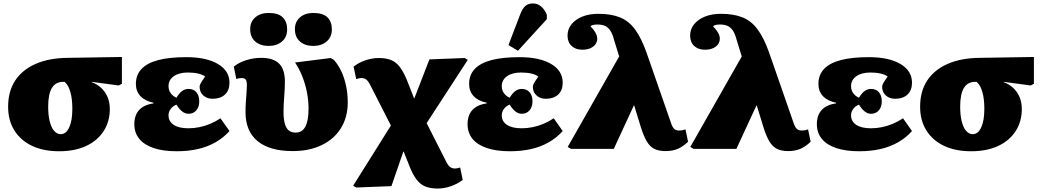

<svg xmlns="http://www.w3.org/2000/svg" viewBox="-20 -862 6047 1112"><path d="M323 14Q231 14 165 -17.5Q99 -49 63 -107Q27 -165 27 -244Q27 -333 68 -395.5Q109 -458 186.5 -492Q264 -526 373 -527L686 -532V-377L668 -367L511 -388V-386Q544 -374 567.5 -351.5Q591 -329 603.5 -298.5Q616 -268 616 -231Q616 -157 579.5 -101.5Q543 -46 477.5 -16Q412 14 323 14ZM332 -85Q363 -85 381 -124.5Q399 -164 399 -232Q399 -289 387.5 -329.5Q376 -370 354 -388H346Q302 -388 280.5 -352.5Q259 -317 259 -244Q259 -195 268 -159Q277 -123 293.5 -104Q310 -85 332 -85Z M1003 14Q925 14 870 -4.5Q815 -23 786.5 -58Q758 -93 758 -143Q758 -195 786.5 -225.5Q815 -256 869 -263V-267Q820 -277 793.5 -305Q767 -333 767 -376Q767 -428 799.5 -462.5Q832 -497 896.5 -514Q961 -531 1059 -531Q1175 -531 1242 -491.5Q1309 -452 1309 -383Q1309 -339 1283 -314.5Q1257 -290 1211 -290Q1178 -290 1157 -309.5Q1136 -329 1136 -360Q1136 -365 1139.5 -373.5Q1143 -382 1150.5 -393Q1158 -404 1168 -419Q1153 -430 1127.5 -436Q1102 -442 1068 -442Q1017 -442 986.5 -420.5Q956 -399 956 -363Q956 -340 968.5 -322.5Q981 -305 1002 -296Q1018 -323 1035 -335Q1052 -347 1072 -347Q1101 -347 1117.5 -327.5Q1134 -308 1134 -275Q1134 -243 1117 -223Q1100 -203 1072 -203Q1052 -203 1034.5 -217Q1017 -231 1002 -256Q981 -248 968.5 -231Q956 -214 956 -194Q956 -159 986 -139Q1016 -119 1071 -119Q1103 -119 1135 -125.5Q1167 -132 1198 -145Q1229 -158 1257 -177L1309 -103Q1274 -64 1228.5 -38Q1183 -12 1127 1Q1071 14 1003 14Z M1676 13Q1542 13 1472 -44.5Q1402 -102 1402 -212Q1402 -242 1404 -272.5Q1406 -303 1408 -328.5Q1410 -354 1410 -369Q1410 -392 1403 -401Q1396 -410 1379 -410Q1372 -410 1363.5 -408.5Q1355 -407 1349 -404L1334 -476Q1363 -500 1406 -513.5Q1449 -527 1492 -527Q1563 -527 1596.5 -493.5Q1630 -460 1630 -390Q1630 -371 1629 -348Q1628 -325 1626 -301.5Q1624 -278 1623 -255.5Q1622 -233 1622 -215Q1622 -173 1629.5 -146Q1637 -119 1652.5 -106.5Q1668 -94 1692 -94Q1730 -94 1748.5 -128.5Q1767 -163 1767 -233Q1767 -279 1758 -326Q1749 -373 1731.5 -417.5Q1714 -462 1689 -500L1895 -526L1914 -515Q1939 -487 1957 -448.5Q1975 -410 1984.5 -364Q1994 -318 1994 -269Q1994 -184 1955 -120.5Q1916 -57 1844 -22Q1772 13 1676 13ZM1794 -596Q1747 -596 1717.5 -621.5Q1688 -647 1688 -693Q1688 -736 1717.5 -761.5Q1747 -787 1794 -787Q1851 -787 1876.5 -761.5Q1902 -736 1902 -692Q1902 -647 1871.5 -621.5Q1841 -596 1794 -596ZM1536 -596Q1488 -596 1458.5 -621.5Q1429 -647 1429 -693Q1429 -736 1458.5 -761.5Q1488 -787 1536 -787Q1592 -787 1617.5 -761.5Q1643 -736 1643 -692Q1643 -647 1613 -621.5Q1583 -596 1536 -596Z M2514 230Q2473 230 2443.5 218Q2414 206 2393 178.5Q2372 151 2353 104L2318 16H2316L2247 216L2043 224L2025 214L2244 -135L2123 -372Q2116 -386 2108.5 -394.5Q2101 -403 2092.5 -406.5Q2084 -410 2072 -410Q2067 -410 2057.5 -408Q2048 -406 2043 -404L2028 -476Q2058 -500 2097 -513Q2136 -526 2174 -526Q2216 -526 2244.5 -514.5Q2273 -503 2294.5 -475.5Q2316 -448 2336 -400L2378 -293H2380L2467 -518L2671 -526L2689 -515L2451 -149L2565 76Q2572 90 2579.5 98.5Q2587 107 2596 110.5Q2605 114 2616 114Q2621 114 2631 112Q2641 110 2645 108L2660 180Q2630 203 2591.5 216.5Q2553 230 2514 230Z M2933 14Q2855 14 2800 -4.5Q2745 -23 2716.5 -58Q2688 -93 2688 -143Q2688 -195 2716.5 -225.5Q2745 -256 2799 -263V-267Q2750 -277 2723.5 -305Q2697 -333 2697 -376Q2697 -428 2729.5 -462.5Q2762 -497 2826.5 -514Q2891 -531 2989 -531Q3105 -531 3172 -491.5Q3239 -452 3239 -383Q3239 -339 3213 -314.5Q3187 -290 3141 -290Q3108 -290 3087 -309.5Q3066 -329 3066 -360Q3066 -365 3069.5 -373.5Q3073 -382 3080.5 -393Q3088 -404 3098 -419Q3083 -430 3057.5 -436Q3032 -442 2998 -442Q2947 -442 2916.5 -420.5Q2886 -399 2886 -363Q2886 -340 2898.5 -322.5Q2911 -305 2932 -296Q2948 -323 2965 -335Q2982 -347 3002 -347Q3031 -347 3047.5 -327.5Q3064 -308 3064 -275Q3064 -243 3047 -223Q3030 -203 3002 -203Q2982 -203 2964.5 -217Q2947 -231 2932 -256Q2911 -248 2898.5 -231Q2886 -214 2886 -194Q2886 -159 2916 -139Q2946 -119 3001 -119Q3033 -119 3065 -125.5Q3097 -132 3128 -145Q3159 -158 3187 -177L3239 -103Q3204 -64 3158.5 -38Q3113 -12 3057 1Q3001 14 2933 14ZM2980 -568 2925 -601 2991 -774Q3005 -812 3022 -827Q3039 -842 3067 -842Q3093 -842 3113.5 -825Q3134 -808 3147 -776V-751Z M3950 -113 3965 -41Q3936 -13 3905.5 0Q3875 13 3836 13Q3796 13 3770.5 0.5Q3745 -12 3727 -41.5Q3709 -71 3692 -124L3653 -251H3651L3535 0H3287L3268 -11L3566 -535L3537 -629Q3528 -664 3515.5 -683.5Q3503 -703 3485 -711.5Q3467 -720 3440 -720Q3426 -720 3415 -717.5Q3404 -715 3400 -709Q3413 -696 3421.5 -684Q3430 -672 3434.5 -661Q3439 -650 3439 -638Q3439 -610 3415.5 -592Q3392 -574 3353 -574Q3314 -574 3290.5 -596Q3267 -618 3267 -656Q3267 -693 3290 -721.5Q3313 -750 3353 -766Q3393 -782 3445 -782Q3520 -782 3571.5 -761Q3623 -740 3659.5 -689.5Q3696 -639 3726 -553L3869 -142Q3874 -129 3880 -121Q3886 -113 3894 -109.5Q3902 -106 3913 -106Q3923 -106 3931.5 -107.5Q3940 -109 3950 -113Z M4660 -113 4675 -41Q4646 -13 4615.5 0Q4585 13 4546 13Q4506 13 4480.5 0.5Q4455 -12 4437 -41.5Q4419 -71 4402 -124L4363 -251H4361L4245 0H3997L3978 -11L4276 -535L4247 -629Q4238 -664 4225.5 -683.5Q4213 -703 4195 -711.5Q4177 -720 4150 -720Q4136 -720 4125 -717.5Q4114 -715 4110 -709Q4123 -696 4131.5 -684Q4140 -672 4144.5 -661Q4149 -650 4149 -638Q4149 -610 4125.5 -592Q4102 -574 4063 -574Q4024 -574 4000.5 -596Q3977 -618 3977 -656Q3977 -693 4000 -721.5Q4023 -750 4063 -766Q4103 -782 4155 -782Q4230 -782 4281.5 -761Q4333 -740 4369.5 -689.5Q4406 -639 4436 -553L4579 -142Q4584 -129 4590 -121Q4596 -113 4604 -109.5Q4612 -106 4623 -106Q4633 -106 4641.5 -107.5Q4650 -109 4660 -113Z M4956 14Q4878 14 4823 -4.5Q4768 -23 4739.5 -58Q4711 -93 4711 -143Q4711 -195 4739.5 -225.5Q4768 -256 4822 -263V-267Q4773 -277 4746.5 -305Q4720 -333 4720 -376Q4720 -428 4752.5 -462.5Q4785 -497 4849.5 -514Q4914 -531 5012 -531Q5128 -531 5195 -491.5Q5262 -452 5262 -383Q5262 -339 5236 -314.5Q5210 -290 5164 -290Q5131 -290 5110 -309.5Q5089 -329 5089 -360Q5089 -365 5092.5 -373.5Q5096 -382 5103.5 -393Q5111 -404 5121 -419Q5106 -430 5080.5 -436Q5055 -442 5021 -442Q4970 -442 4939.5 -420.5Q4909 -399 4909 -363Q4909 -340 4921.5 -322.5Q4934 -305 4955 -296Q4971 -323 4988 -335Q5005 -347 5025 -347Q5054 -347 5070.5 -327.5Q5087 -308 5087 -275Q5087 -243 5070 -223Q5053 -203 5025 -203Q5005 -203 4987.5 -217Q4970 -231 4955 -256Q4934 -248 4921.5 -231Q4909 -214 4909 -194Q4909 -159 4939 -139Q4969 -119 5024 -119Q5056 -119 5088 -125.5Q5120 -132 5151 -145Q5182 -158 5210 -177L5262 -103Q5227 -64 5181.5 -38Q5136 -12 5080 1Q5024 14 4956 14Z M5605 14Q5513 14 5447 -17.5Q5381 -49 5345 -107Q5309 -165 5309 -244Q5309 -333 5350 -395.5Q5391 -458 5468.5 -492Q5546 -526 5655 -527L5968 -532V-377L5950 -367L5793 -388V-386Q5826 -374 5849.5 -351.5Q5873 -329 5885.5 -298.5Q5898 -268 5898 -231Q5898 -157 5861.5 -101.5Q5825 -46 5759.5 -16Q5694 14 5605 14ZM5614 -85Q5645 -85 5663 -124.5Q5681 -164 5681 -232Q5681 -289 5669.5 -329.5Q5658 -370 5636 -388H5628Q5584 -388 5562.5 -352.5Q5541 -317 5541 -244Q5541 -195 5550 -159Q5559 -123 5575.5 -104Q5592 -85 5614 -85Z"/></svg>

Font: Literata 18pt Black
Style: Regular
Weight: 900
Designer: Latin by Veronika Burian and Jose Scaglione. Greek by Irene Vlachou. Cyrillic by Vera Evstafieva.
Foundry: TypeTogether
Version: Version 3.103;gftools[0.9.29]